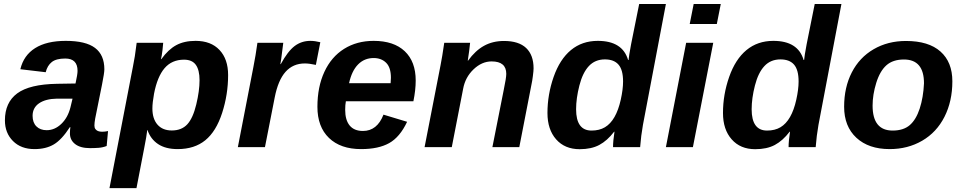

<svg xmlns="http://www.w3.org/2000/svg" viewBox="-20 -745 4873 972"><path d="M435.5 4.9Q386.7 4.9 360.4 -15.6Q334 -36.1 334 -69.8Q334 -87.9 336.4 -101.1H333.5Q292.5 -37.6 252.4 -13.9Q212.4 9.8 154.8 9.8Q86.4 9.8 45.7 -31Q4.9 -71.8 4.9 -135.7Q4.9 -226.1 67.1 -272.2Q129.4 -318.4 269 -320.8L362.3 -322.3Q372.6 -368.7 372.6 -386.2Q372.6 -448.7 310.5 -448.7Q264.6 -448.7 242.2 -430.9Q219.7 -413.1 211.4 -379.4L83 -394.5Q99.6 -464.8 158 -501.5Q216.3 -538.1 313 -538.1Q414.1 -538.1 461.2 -502.4Q508.3 -466.8 508.3 -394Q508.3 -376 496.6 -317.4L461.9 -145Q458 -123 458 -109.9Q458 -98.1 462.9 -91.8Q467.8 -85.4 474.1 -82.5Q480.5 -79.6 486.8 -78.9Q493.2 -78.1 496.6 -78.1Q511.2 -78.1 526.9 -81.5L520 -5.9Q499.5 2 478.5 3.4Q457.5 4.9 435.5 4.9ZM347.2 -245.6H268.1Q210.9 -244.6 178 -222.2Q145 -199.7 145 -158.7Q145 -124.5 164.3 -105.2Q183.6 -85.9 216.3 -85.9Q256.8 -85.9 290 -117.4Q323.2 -148.9 336.4 -200.7Z M911.6 -442.9Q850.1 -442.9 813.2 -399.9Q776.4 -356.9 759.8 -270.5Q751.5 -225.1 751.5 -195.8Q751.5 -143.6 777.3 -114Q803.2 -84.5 849.6 -84.5Q899.4 -84.5 928.2 -115.7Q957 -147 973.6 -216.3Q990.2 -285.6 990.2 -338.9Q990.2 -390.6 971.4 -416.7Q952.6 -442.9 911.6 -442.9ZM796.9 -445.8Q832 -494.6 872.3 -516.4Q912.6 -538.1 970.2 -538.1Q1047.9 -538.1 1091.3 -491.9Q1134.8 -445.8 1134.8 -365.2Q1134.8 -266.6 1104.5 -173.1Q1074.2 -79.6 1019.3 -34.9Q964.4 9.8 879.4 9.8Q818.4 9.8 780.3 -15.6Q742.2 -41 726.6 -86.9H725.6Q722.2 -56.6 710 4.9L670.9 207.5H534.2L652.8 -406.7L662.6 -460.4L671.9 -528.3H806.2Q806.2 -521.5 802.5 -490.5Q798.8 -459.5 794.9 -445.8Z M1579.1 -416.5Q1545.4 -423.8 1523.4 -423.8Q1463.4 -423.8 1425.5 -381.3Q1387.7 -338.9 1370.6 -251L1321.3 0H1184.1L1262.7 -405.3Q1274.4 -463.9 1283.2 -528.3H1414.1L1403.3 -444.3L1399.4 -420.4H1401.4Q1437 -485.8 1471.7 -512Q1506.3 -538.1 1551.3 -538.1Q1574.2 -538.1 1601.6 -531.2Z M1731 -232.4Q1727.5 -213.9 1727.5 -189Q1727.5 -137.2 1750.2 -109.6Q1772.9 -82 1817.4 -82Q1889.2 -82 1921.4 -164.6L2041 -128.4Q2004.4 -50.8 1950.2 -20.5Q1896 9.8 1808.1 9.8Q1704.1 9.8 1645.5 -46.6Q1586.9 -103 1586.9 -204.1Q1586.9 -305.2 1622.1 -381.1Q1657.2 -457 1721.9 -497.6Q1786.6 -538.1 1871.6 -538.1Q1973.6 -538.1 2029.1 -485.6Q2084.5 -433.1 2084.5 -337.4Q2084.5 -289.1 2072.8 -232.4ZM1957.5 -323.7 1959 -351.1Q1959 -403.3 1934.8 -427.2Q1910.6 -451.2 1871.6 -451.2Q1824.7 -451.2 1792.7 -418.7Q1760.7 -386.2 1747.1 -323.7Z M2472.7 0 2530.3 -290.5Q2543 -351.1 2543 -371.1Q2543 -434.1 2468.8 -434.1Q2419.4 -434.1 2377.4 -394Q2335.4 -354 2324.7 -295.9L2267.1 0H2129.4L2210.4 -415.5Q2218.3 -454.1 2229 -528.3H2359.9Q2359.9 -523.9 2355.2 -487.3Q2350.6 -450.7 2348.1 -438H2349.6Q2386.2 -488.8 2430.4 -513.2Q2474.6 -537.6 2531.7 -537.6Q2606 -537.6 2643.6 -502Q2681.2 -466.3 2681.2 -398.9Q2681.2 -386.7 2677.7 -360.1Q2674.3 -333.5 2670.9 -318.8L2608.9 0Z M3088.9 -78.1Q3054.2 -32.7 3013.9 -11.2Q2973.6 10.3 2914.6 10.3Q2839.4 10.3 2795.4 -39.6Q2751.5 -89.4 2751.5 -172.9Q2751.5 -266.1 2782.7 -355.5Q2814 -444.8 2870.4 -491.5Q2926.8 -538.1 3006.3 -538.1Q3131.3 -538.1 3159.7 -441.4H3162.1Q3163.1 -451.2 3166 -470.7Q3168.9 -490.2 3174.8 -520.5L3215.8 -724.6H3351.1L3234.9 -112.8Q3225.1 -58.1 3220.7 0H3083.5Q3083.5 -30.8 3090.8 -78.1ZM2974.6 -84Q3014.2 -84 3042.5 -100.8Q3070.8 -117.7 3090.8 -152.6Q3110.8 -187.5 3122.6 -240.2Q3134.3 -293 3134.3 -332.5Q3134.3 -391.1 3111.3 -417.7Q3088.4 -444.3 3042.5 -444.3Q2992.7 -444.3 2961.2 -410.6Q2929.7 -377 2913.1 -312Q2896.5 -247.1 2896.5 -191.9Q2896.5 -84 2974.6 -84Z M3471.7 -623.5 3491.7 -724.6H3628.9L3608.9 -623.5ZM3351.1 0 3453.6 -528.3H3590.8L3487.8 0Z M3977.5 -78.1Q3942.9 -32.7 3902.6 -11.2Q3862.3 10.3 3803.2 10.3Q3728 10.3 3684.1 -39.6Q3640.1 -89.4 3640.1 -172.9Q3640.1 -266.1 3671.4 -355.5Q3702.6 -444.8 3759 -491.5Q3815.4 -538.1 3895 -538.1Q4020 -538.1 4048.3 -441.4H4050.8Q4051.8 -451.2 4054.7 -470.7Q4057.6 -490.2 4063.5 -520.5L4104.5 -724.6H4239.7L4123.5 -112.8Q4113.8 -58.1 4109.4 0H3972.2Q3972.2 -30.8 3979.5 -78.1ZM3863.3 -84Q3902.8 -84 3931.2 -100.8Q3959.5 -117.7 3979.5 -152.6Q3999.5 -187.5 4011.2 -240.2Q4022.9 -293 4022.9 -332.5Q4022.9 -391.1 4000 -417.7Q3977.1 -444.3 3931.2 -444.3Q3881.3 -444.3 3849.9 -410.6Q3818.4 -377 3801.8 -312Q3785.2 -247.1 3785.2 -191.9Q3785.2 -84 3863.3 -84Z M4801.3 -333.5Q4801.3 -232.4 4761.5 -153.8Q4721.7 -75.2 4648.7 -32.7Q4575.7 9.8 4483.9 9.8Q4377.4 9.8 4315.4 -47.6Q4253.4 -105 4253.4 -204.6Q4253.4 -302.7 4292.2 -378.4Q4331.1 -454.1 4402.8 -495.8Q4474.6 -537.6 4566.4 -537.6Q4681.2 -537.6 4741.2 -484.1Q4801.3 -430.7 4801.3 -333.5ZM4657.7 -323.2Q4657.7 -443.8 4556.2 -443.8Q4500.5 -443.8 4467.5 -414.6Q4434.6 -385.3 4416 -325.4Q4397.5 -265.6 4397.5 -210.4Q4397.5 -84 4499 -84Q4553.7 -84 4585.7 -111.6Q4617.7 -139.2 4636 -195.3Q4654.3 -251.5 4657.7 -323.2Z"/></svg>

Font: Liberation Sans
Style: Bold Italic
Weight: 700
Italic angle: -12°
Designer: Steve Matteson
Foundry: Ascender Corporation
Version: Version 2.1.5